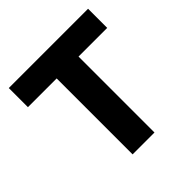

<svg xmlns="http://www.w3.org/2000/svg" viewBox="-186 -865 1018 1018"><g transform="rotate(-45 323.0 -356.5)"><path d="M241 0V-569.5H25.5V-713H620V-569.5H405V0Z"/></g></svg>

Font: Heraclito
Style: Bold
Weight: 700
Designer: Kostas Bartsokas (font) & Cristiano Sobral (main changes)
Foundry: Kostas Bartsokas (font) & Cristiano Sobral (main changes)
Version: Version 1.00;July 8, 2020;FontCreator 13.0.0.2655 64-bit